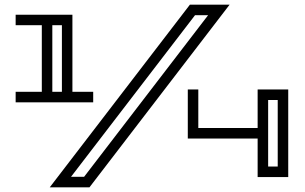

<svg xmlns="http://www.w3.org/2000/svg" viewBox="-20 -758 1305 822"><path d="M1083 -375H1214V0H1083V-165H784V-375H829V-210H1083ZM1169 -45V-330H1128V-45ZM379 -365V-320H47V-365H159V-650H47V-695H290V-365ZM245 -365V-650H204V-365ZM963 -738 363 44H193L793 -738ZM871 -693H815L284 -1H340Z"/></svg>

Font: Geostar
Style: Regular
Weight: 400
Designer: Joe Prince
Foundry: Joe Prince
Version: Version 1.002